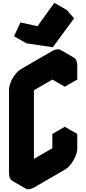

<svg xmlns="http://www.w3.org/2000/svg" viewBox="-20 -1271 603 1342"><path d="M217 -740 433 -865Q467 -885 493.5 -870Q520 -855 520 -815V-715L433 -665V-765L217 -640V-60L433 -185V-285L520 -335V-235Q520 -209 507.5 -179Q495 -149 475.5 -123.5Q456 -98 433 -85L217 40Q182 60 156 45Q130 30 130 -10V-590Q130 -617 142 -646.5Q154 -676 174 -701.5Q194 -727 217 -740ZM349 -941 165 -968 210 -1064 328 -1038 447 -1201 498 -1143ZM520 -335 433 -285 346 -335 433 -385ZM433 -285V-185L346 -235V-335ZM433 -185 217 -60 130 -110 346 -235ZM433 -765V-665L346 -715V-815ZM447 -1201 328 -1038 242 -1088 360 -1251ZM328 -1038 210 -1064 123 -1114 242 -1088ZM494 -870Q467 -885 433 -865L217 -740Q194 -727 174 -701.5Q154 -676 142 -646.5Q130 -617 130 -590V-10Q130 30 156 45L69 -5Q43 -20 43 -60V-640Q43 -667 55 -696.5Q67 -726 87 -751.5Q107 -777 130 -790L346 -915Q381 -935 407 -920ZM210 -1064 165 -968 78 -1018 123 -1114Z"/></svg>

Font: Nabla
Style: Regular
Weight: 400
Designer: Arthur Reinders Folmer
Foundry: Typearture
Version: Version 1.002